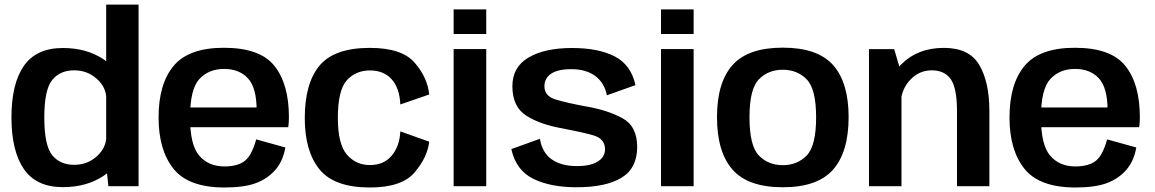

<svg xmlns="http://www.w3.org/2000/svg" viewBox="-20 -805 4992 830"><path d="M448.5 0H579V-785H439V-92.5ZM252 4Q354.5 4 428 -45Q501.5 -94 501.5 -151L439.5 -216.5Q439.5 -166 398.5 -129.2Q357.5 -92.5 300.5 -92.5Q239.5 -92.5 205.5 -134.5Q171.5 -176.5 171.5 -297Q171.5 -417 205.5 -459Q239.5 -501 300.5 -501Q357.5 -501 398.5 -464.2Q439.5 -427.5 439.5 -378L501.5 -442.5Q501.5 -499.5 428 -548.5Q354.5 -597.5 252 -597.5Q137 -597.5 83.2 -520.2Q29.5 -443 29.5 -297.5Q29.5 -152.5 83.2 -74.2Q137 4 252 4Z M950.5 5.5V-85.5Q881.5 -85.5 841.5 -131.8Q801.5 -178 801.5 -297Q801.5 -420 842 -463.5Q882.5 -507 948.5 -507Q1014.5 -507 1052 -466.2Q1089.5 -425.5 1089.5 -327.5L1095.5 -340.5H788V-255H1226Q1229 -274 1229 -298Q1229 -441.5 1166.5 -520Q1104 -598.5 948 -598.5Q796.5 -598.5 731 -520.8Q665.5 -443 665.5 -297Q665.5 -156 730.2 -75.2Q795 5.5 950.5 5.5ZM950.5 -85.5V5.5Q1034 5.5 1084.5 -12.8Q1135 -31 1169.2 -69.5Q1203.5 -108 1213.5 -167.5L1087.5 -202.5Q1078 -166 1062 -137.8Q1046 -109.5 1018.2 -97.5Q990.5 -85.5 950.5 -85.5Z M1579 5.5Q1717 5.5 1772.5 -60Q1828 -125.5 1835.5 -192.5L1710.5 -237Q1707.5 -172.5 1673.2 -132Q1639 -91.5 1579 -91.5Q1518.5 -91.5 1479.5 -136.8Q1440.5 -182 1440.5 -295Q1440.5 -415 1479.2 -457.8Q1518 -500.5 1579 -500.5Q1639 -500.5 1673.2 -462.2Q1707.5 -424 1710.5 -353.5L1835.5 -396.5Q1828 -470 1772.5 -534Q1717 -598 1579 -598Q1425 -598 1361.2 -521.2Q1297.5 -444.5 1297.5 -295Q1297.5 -151 1361.2 -72.8Q1425 5.5 1579 5.5Z M1941 0H2082V-593H1941ZM1941 -764.5V-658H2082V-764.5Z M2472 4.5Q2599.5 4.5 2667 -36.8Q2734.5 -78 2734.5 -170Q2734.5 -259.5 2670 -294.5Q2605.5 -329.5 2510 -345.5Q2432.5 -360 2383 -374.5Q2333.5 -389 2333.5 -432.5Q2333.5 -466.5 2362.2 -486.2Q2391 -506 2450.5 -506Q2513.5 -506 2553.2 -476.5Q2593 -447 2603.5 -393L2727 -437Q2708.5 -524 2638 -560.8Q2567.5 -597.5 2452.5 -597.5Q2335.5 -597.5 2265.2 -556.5Q2195 -515.5 2195 -432Q2195 -344 2254.5 -305.5Q2314 -267 2411 -250Q2491 -235 2543.2 -220.5Q2595.5 -206 2595.5 -159.5Q2595.5 -126.5 2564.2 -106.8Q2533 -87 2474 -87Q2407 -87 2365.5 -115.8Q2324 -144.5 2314 -205L2190.5 -160.5Q2210.5 -69 2285 -32.2Q2359.5 4.5 2472 4.5Z M2837.5 0H2978.5V-593H2837.5ZM2837.5 -764.5V-658H2978.5V-764.5Z M3364 4.5Q3514.5 4.5 3581.5 -72Q3648.5 -148.5 3648.5 -298.5Q3648.5 -448 3581.5 -523.5Q3514.5 -599 3364 -599Q3213.5 -599 3146.5 -523.5Q3079.5 -448 3079.5 -298.5Q3079.5 -148.5 3146.5 -72Q3213.5 4.5 3364 4.5ZM3364 -91Q3301 -91 3260.5 -132.8Q3220 -174.5 3220 -298Q3220 -420.5 3260.5 -462Q3301 -503.5 3364 -503.5Q3426.5 -503.5 3467.2 -462Q3508 -420.5 3508 -298Q3508 -174.5 3467.2 -132.8Q3426.5 -91 3364 -91Z M3736.5 0H3877V-486L3845.5 -592.5H3736.5ZM4117 0H4257V-325.5Q4257 -450 4213.5 -524Q4170 -598 4060.5 -598Q3947 -598 3875.8 -526.5Q3804.5 -455 3804.5 -379L3872.5 -344Q3872.5 -413 3912 -457Q3951.5 -501 4008 -501Q4063 -501 4090 -462.8Q4117 -424.5 4117 -324Z M4629 5.5V-85.5Q4560 -85.5 4520 -131.8Q4480 -178 4480 -297Q4480 -420 4520.5 -463.5Q4561 -507 4627 -507Q4693 -507 4730.5 -466.2Q4768 -425.5 4768 -327.5L4774 -340.5H4466.5V-255H4904.5Q4907.5 -274 4907.5 -298Q4907.5 -441.5 4845 -520Q4782.5 -598.5 4626.5 -598.5Q4475 -598.5 4409.5 -520.8Q4344 -443 4344 -297Q4344 -156 4408.8 -75.2Q4473.5 5.5 4629 5.5ZM4629 -85.5V5.5Q4712.5 5.5 4763 -12.8Q4813.5 -31 4847.8 -69.5Q4882 -108 4892 -167.5L4766 -202.5Q4756.5 -166 4740.5 -137.8Q4724.5 -109.5 4696.8 -97.5Q4669 -85.5 4629 -85.5Z"/></svg>

Font: Anybody UltraCondensed Thin SemiBold
Style: Regular
Weight: 600
Version: Version 1.111